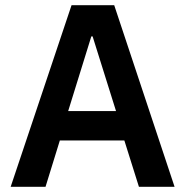

<svg xmlns="http://www.w3.org/2000/svg" viewBox="-20 -718 712 738"><path d="M514 0 458 -178H210L155 0H21L255 -698H419L651 0ZM336 -578H331L242 -291H426Z"/></svg>

Font: IBM Plex Sans Arabic SemiBold
Style: Regular
Weight: 600
Designer: Mike Abbink, Paul van der Laan, Pieter van Rosmalen, Wael Morcos, Khajak Apelian
Foundry: Bold Monday
Version: Version 1.1